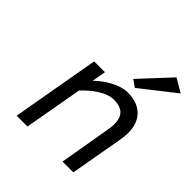

<svg xmlns="http://www.w3.org/2000/svg" viewBox="-199 -870 1006 1006"><g transform="rotate(45 304.0 -367.0)"><path d="M378.9 -568.4 418 -541 608.4 -690.4 533.2 -734.4ZM168.9 -488.3 83 0H163.1L220.7 -324.2C267.6 -375 331.1 -419.9 382.8 -419.9C445.3 -419.9 476.6 -393.6 476.6 -330.1C476.6 -318.4 475.6 -304.7 472.7 -290L422.9 0H502.9L555.7 -297.9C558.6 -316.4 560.5 -334 560.5 -349.6C560.5 -441.4 505.9 -498 410.2 -498C343.8 -498 273.4 -449.2 235.4 -411.1L249 -488.3Z"/></g></svg>

Font: Sen-gleads
Style: Italic
Weight: 400
Designer: Kosal Sen, Philatype
Foundry: Philatype
Version: Version 1.004; ttfautohint (v1.8.3)